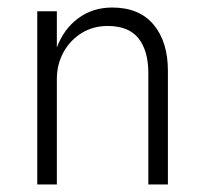

<svg xmlns="http://www.w3.org/2000/svg" viewBox="-20 -490 545 510"><path d="M374 -296Q374 -355 348 -388Q322 -421 266 -421Q227 -421 196.5 -402Q166 -383 148.5 -351Q131 -319 131 -280V0H79V-460H131V-364Q150 -414 188.5 -442Q227 -470 278 -470Q350 -470 388 -424.5Q426 -379 426 -302V0H374Z"/></svg>

Font: Jost* Light
Style: Regular
Weight: 300
Version: Version 3.7